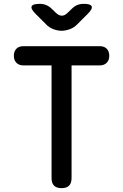

<svg xmlns="http://www.w3.org/2000/svg" viewBox="-20 -970 640 998"><path d="M248 -630H102Q79 -630 65.5 -643.5Q52 -657 52 -680Q52 -703 65 -716.5Q78 -730 102 -730H498Q522 -730 535 -716.5Q548 -703 548 -680Q548 -657 534.5 -643.5Q521 -630 498 -630H352V-44Q352 -18 339 -5Q326 8 300 8Q274 8 261 -5Q248 -18 248 -44ZM187 -950Q205 -950 220.5 -943.5Q236 -937 249 -924L270 -904Q285 -889 300.5 -888.5Q316 -888 331 -903L354 -925Q367 -938 382 -944Q397 -950 416 -950Q451 -950 456.5 -937Q462 -924 437 -899L382 -844Q365 -826 342 -818Q319 -810 300 -810Q281 -810 258.5 -818Q236 -826 219 -844L165 -898Q139 -924 144.5 -937Q150 -950 187 -950Z"/></svg>

Font: Maple Mono NL Medium
Style: Regular
Weight: 500
Monospace: yes
Designer: subframe7536
Version: Version 7.000